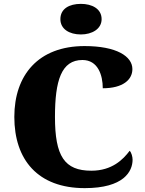

<svg xmlns="http://www.w3.org/2000/svg" viewBox="-20 -962 748 992"><path d="M398 -784C455 -784 505 -812 505 -863C505 -917 455 -942 398 -942C338 -942 292 -917 292 -863C292 -812 338 -784 398 -784ZM418 10C619 10 665 -76 665 -137C665 -152 659 -174 650 -183C616 -138 559 -80 452 -80C313 -80 264 -155 264 -358C264 -546 297 -652 406 -652C486 -652 511 -574 511 -506C615 -506 664 -550 664 -605C664 -671 582 -724 417 -724C178 -724 54 -574 54 -358C54 -137 175 10 418 10Z"/></svg>

Font: Noto Serif Malayalam Black
Style: Regular
Weight: 900
Designer: Indian type Foundry, Jelle Bosma, Monotype Design Team
Foundry: Monotype Imaging Inc.
Version: Version 2.104